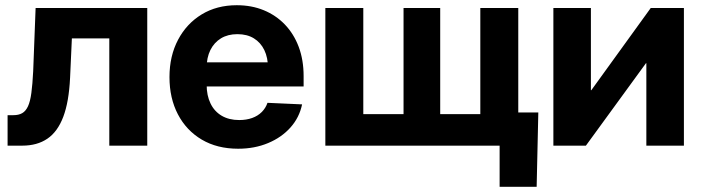

<svg xmlns="http://www.w3.org/2000/svg" viewBox="-20 -553 2670 729"><path d="M8.8 0V-115.7H30.8Q50.8 -115.7 64.2 -123.3Q77.6 -130.9 86.2 -149.2Q94.7 -167.5 99.1 -200.2Q103.5 -232.9 106 -282.7L115.2 -522.5H539.1V0H395V-407.2H252.9L246.1 -257.8Q241.7 -166 220.2 -109.4Q198.7 -52.7 159.9 -26.4Q121.1 0 64.9 0Z M884.3 11.7Q804.7 11.7 746.1 -22.9Q687.5 -57.6 655.5 -118.9Q623.5 -180.2 623.5 -260.3Q623.5 -340.3 656 -401.9Q688.5 -463.4 745.8 -498.3Q803.2 -533.2 878.9 -533.2Q935.1 -533.2 981.4 -514.2Q1027.8 -495.1 1061.8 -459.7Q1095.7 -424.3 1114.3 -374.8Q1132.8 -325.2 1132.8 -263.7V-224.6H676.8V-316.4H1063L997.6 -293.9Q997.6 -334 983.6 -362.8Q969.7 -391.6 943.8 -407.5Q918 -423.3 881.3 -423.3Q845.2 -423.3 819.1 -407.5Q793 -391.6 778.8 -363Q764.6 -334.5 764.6 -295.4V-231.9Q764.6 -190.4 779.3 -160.2Q793.9 -129.9 821.8 -113.5Q849.6 -97.2 888.2 -97.2Q915.5 -97.2 937.3 -105Q959 -112.8 973.9 -127.7Q988.8 -142.6 995.6 -162.6L1127 -156.7Q1116.7 -106.9 1083 -69.1Q1049.3 -31.2 998 -9.8Q946.8 11.7 884.3 11.7Z M1215.3 -522.5H1359.4V-119.6H1512.2V-522.5H1651.4V-119.6H1803.7V-522.5H1947.8V0H1215.3ZM1877 156.2V0H1835V-126H2023.9L2017.6 156.2Z M2576.7 0H2434.1V-313H2432.6L2204.6 0H2081.1V-522.5H2223.6V-210.4H2225.1L2450.7 -522.5H2576.7Z"/></svg>

Font: Inter 28pt
Style: Bold
Weight: 700
Designer: Rasmus Andersson
Foundry: rsms
Version: Version 4.001;git-66647c0bb